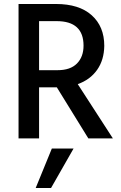

<svg xmlns="http://www.w3.org/2000/svg" viewBox="-20 -694 608 963"><path d="M264 -588H176V-342H269Q333 -342 366 -375.5Q399 -409 399 -465Q399 -588 264 -588ZM236 249H159L240 51H349ZM176 0H73V-674H261Q377 -674 440 -617.5Q503 -561 503 -464Q502 -393 467 -343.5Q432 -294 370 -272L546 0H423L265 -256H176Z"/></svg>

Font: Hind Siliguri Medium
Style: Regular
Weight: 500
Designer: Jyotish Sonowal
Foundry: Indian Type Foundry
Version: Version 1.001;PS 1.0;hotconv 1.0.86;makeotf.lib2.5.63406; tt